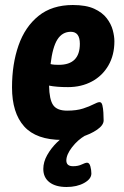

<svg xmlns="http://www.w3.org/2000/svg" viewBox="-20 -551 494 767"><path d="M229 8Q125 8 76.5 -46Q28 -100 28 -202Q28 -295 54 -369.5Q80 -444 134 -487.5Q188 -531 271 -531Q324 -531 356.5 -516Q389 -501 406.5 -478Q424 -455 430.5 -430.5Q437 -406 437 -386Q437 -331 413 -289.5Q389 -248 347 -225.5Q305 -203 252 -203Q228 -203 209.5 -204.5Q191 -206 176 -209Q177 -153 192.5 -131Q208 -109 248 -109Q286 -109 312 -117.5Q338 -126 354 -134.5Q370 -143 378 -143Q386 -143 389 -130.5Q392 -118 393 -101Q394 -84 394 -70Q394 -51 368 -33Q342 -15 304 -3.5Q266 8 229 8ZM215 -292Q299 -292 299 -376Q299 -424 263 -424Q229 -424 209.5 -393.5Q190 -363 182 -295Q190 -293 198.5 -292.5Q207 -292 215 -292ZM246 196Q202 196 177.5 177Q153 158 153 124Q153 96 168.5 68.5Q184 41 207.5 18Q231 -5 256 -17L321 -10Q290 8 267.5 37.5Q245 67 245 90Q245 113 272 113Q292 113 306.5 106Q321 99 328 99Q337 99 341 113.5Q345 128 345 142Q345 164 316 180Q287 196 246 196Z"/></svg>

Font: Asap Condensed
Style: Bold Italic
Weight: 700
Width: 3
Italic angle: -6°
Designer: Pablo Cosgaya
Foundry: Omnibus-Type
Version: Version 3.001; ttfautohint (v1.8.4.7-5d5b)